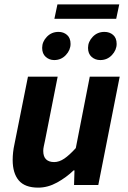

<svg xmlns="http://www.w3.org/2000/svg" viewBox="-20 -847 584 879"><path d="M155 12Q94 12 66 -21Q38 -54 38 -115Q38 -132 40 -150Q42 -168 46 -186L108 -496H244L186 -203Q183 -189 180.5 -177.5Q178 -166 178 -156Q178 -130 191 -117.5Q204 -105 228 -105Q251 -105 274.5 -121Q298 -137 327 -169L391 -496H528L430 0H319L321 -67H317Q284 -35 241.5 -11.5Q199 12 155 12ZM228 -572Q206 -572 189.5 -586.5Q173 -601 173 -628Q173 -656 194.5 -678.5Q216 -701 248 -701Q271 -701 287 -687Q303 -673 303 -646Q303 -618 281.5 -595Q260 -572 228 -572ZM439 -572Q416 -572 399.5 -586.5Q383 -601 383 -628Q383 -656 404.5 -678.5Q426 -701 458 -701Q482 -701 498 -687Q514 -673 514 -646Q514 -618 492.5 -595Q471 -572 439 -572ZM229 -761 243 -827H526L512 -761Z"/></svg>

Font: Source Sans 3
Style: Bold Italic
Weight: 700
Italic angle: -11°
Designer: Paul D. Hunt
Foundry: Adobe
Version: Version 3.052;hotconv 1.1.0;makeotfexe 2.6.0